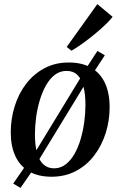

<svg xmlns="http://www.w3.org/2000/svg" viewBox="-20 -851 584 937"><path d="M80 66 44.5 45 102 -38.5 143 -94 377.5 -479 401.5 -519.5 455.5 -602.5 491.5 -581 437 -498 397 -443 163 -59.5 136.5 -15.5ZM315.5 -546Q381 -546 425.2 -520.2Q469.5 -494.5 492.2 -445.8Q515 -397 515 -328Q515 -262.5 495.8 -201.5Q476.5 -140.5 440 -92.5Q403.5 -44.5 350.8 -16.5Q298 11.5 231.5 11.5Q166.5 11.5 122.2 -14.2Q78 -40 55.2 -88.5Q32.5 -137 32.5 -204.5Q32.5 -271.5 51.8 -333Q71 -394.5 108 -442.5Q145 -490.5 197.2 -518.2Q249.5 -546 315.5 -546ZM305 -505Q272.5 -505 247.5 -485.8Q222.5 -466.5 204.2 -434Q186 -401.5 174 -361.2Q162 -321 156.2 -278Q150.5 -235 150.5 -195Q150.5 -139 161.5 -102.2Q172.5 -65.5 193.2 -47.5Q214 -29.5 244 -29.5Q275.5 -29.5 300.5 -48.8Q325.5 -68 343.8 -100.2Q362 -132.5 373.8 -172.8Q385.5 -213 391.2 -255.8Q397 -298.5 397 -338.5Q397 -391 387.5 -428.2Q378 -465.5 357.8 -485.2Q337.5 -505 305 -505ZM305.5 -622 455 -831 529.5 -769Q520 -756.5 503 -739.2Q486 -722 463.8 -702.8Q441.5 -683.5 417.5 -664.8Q393.5 -646 370.5 -630Q347.5 -614 328.5 -603.5Z"/></svg>

Font: Merriweather 72pt Medium
Style: Italic
Weight: 500
Italic angle: -7.8°
Version: Version 2.101